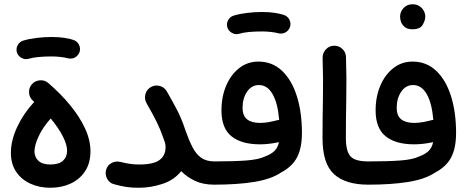

<svg xmlns="http://www.w3.org/2000/svg" viewBox="-20 -843 2219 911"><path d="M31.7 -118.2Q31.7 -176.8 61.8 -241Q91.8 -305.2 142.6 -359.9Q139.6 -362.3 136.7 -364.7Q119.6 -379.4 117.9 -402.6Q116.2 -425.8 130.9 -442.9Q146 -460 169.2 -461.9Q192.4 -463.9 209.5 -448.7Q266.6 -399.9 311.8 -345.2Q356.9 -290.5 383.1 -234.6Q409.2 -178.7 409.2 -125.5Q409.2 -68.8 383.5 -30.3Q357.9 8.3 314.9 28.1Q272 47.9 218.8 47.9Q167 47.9 124.5 28.6Q82 9.3 56.9 -27.6Q31.7 -64.5 31.7 -118.2ZM143.6 -125Q143.6 -98.1 162.1 -80.3Q180.7 -62.5 218.8 -62.5Q259.8 -62.5 279.1 -80.6Q298.3 -98.6 298.3 -128.4Q298.3 -156.2 278.3 -195.8Q258.3 -235.4 220.7 -280.8Q183.6 -239.7 163.6 -196.8Q143.6 -153.8 143.6 -125ZM60.1 -594.7Q55.2 -612.3 63.7 -628.4Q72.3 -644.5 90.3 -650.4Q117.7 -658.7 153.6 -663.1Q189.5 -667.5 224.6 -667.5Q259.3 -667.5 287.4 -663.1Q315.4 -658.7 335 -650.9Q353 -641.1 358.2 -621.6Q363.3 -602.1 352.1 -585.4Q342.8 -572.3 329.6 -567.6Q316.4 -563 302.2 -566.4Q288.1 -570.3 266.8 -572.8Q245.6 -575.2 224.6 -575.2Q191.4 -575.2 162.8 -572.5Q134.3 -569.8 115.7 -564Q98.1 -559.1 81.8 -568.4Q65.4 -577.6 60.1 -594.7Z M483.4 -37.1Q489.7 -59.1 509.3 -69.6Q528.8 -80.1 551.8 -74.7Q574.7 -68.8 595.5 -65.7Q616.2 -62.5 639.6 -62.5Q708 -62.5 736.8 -83.7Q765.6 -105 765.6 -145Q765.6 -155.8 762.7 -166.5Q759.3 -175.8 755.4 -187Q741.7 -227.5 722.7 -265.9Q703.6 -304.2 675.8 -352.5Q664.1 -372.6 669.7 -395Q675.3 -417.5 694.8 -429.2Q714.4 -440.9 736.8 -435.5Q759.3 -430.2 771 -410.2Q798.8 -362.3 820.6 -320.3Q842.3 -278.3 860.4 -223.1Q877 -176.3 893.8 -143.8Q910.6 -111.3 934.6 -94.5Q958.5 -77.6 996.1 -77.1H996.6Q1019.5 -77.1 1035.6 -61Q1051.8 -44.9 1051.8 -22Q1051.8 0.5 1035.6 16.8Q1019.5 33.2 996.6 33.2H996.1Q943.4 33.2 905.3 15.1Q867.2 -2.9 839.8 -30.8Q805.2 12.2 749.5 30Q693.8 47.9 639.6 47.9Q606.9 47.9 580.8 44.2Q554.7 40.5 521.5 31.2Q499.5 25.9 488.5 5.4Q477.5 -15.1 483.4 -37.1Z M941.4 -22Q941.4 -44.9 957.8 -61Q974.1 -77.1 996.6 -77.1Q1089.4 -77.1 1148.4 -81.5Q1207.5 -85.9 1238.8 -101.1Q1267.1 -111.8 1282.5 -127Q1297.9 -142.1 1303.7 -168.5Q1255.9 -158.2 1213.4 -158.2Q1125.5 -158.2 1078.1 -196.5Q1030.8 -234.9 1030.8 -318.8Q1030.8 -384.3 1053.2 -436.8Q1075.7 -489.3 1115.2 -520Q1154.8 -550.8 1206.1 -550.8Q1272 -550.8 1318.1 -507.1Q1364.3 -463.4 1388.4 -387Q1412.6 -310.5 1412.6 -212.4Q1412.6 -140.6 1389.4 -96.4Q1366.2 -52.2 1313.5 -24.4Q1266.1 7.3 1185.8 20.3Q1105.5 33.2 996.6 33.2Q974.1 33.2 957.8 16.8Q941.4 0.5 941.4 -22ZM1130.9 -332Q1130.9 -293.5 1152.6 -276.6Q1174.3 -259.8 1213.9 -259.8Q1233.9 -259.8 1255.4 -263.7Q1276.9 -267.6 1294.9 -272.5Q1299.8 -273.9 1304.7 -273.9Q1297.9 -354 1273.2 -396.7Q1248.5 -439.5 1208.5 -439.5Q1173.8 -439.5 1152.3 -408Q1130.9 -376.5 1130.9 -332ZM1058.6 -713.4Q1053.7 -731 1062.3 -747.1Q1070.8 -763.2 1088.9 -769Q1116.2 -777.3 1152.1 -781.7Q1188 -786.1 1223.1 -786.1Q1257.8 -786.1 1285.9 -781.7Q1314 -777.3 1333.5 -769.5Q1351.6 -759.8 1356.7 -740.2Q1361.8 -720.7 1350.6 -704.1Q1341.3 -690.9 1328.1 -686.3Q1314.9 -681.6 1300.8 -685.1Q1286.6 -689 1265.4 -691.4Q1244.1 -693.8 1223.1 -693.8Q1189.9 -693.8 1161.4 -691.2Q1132.8 -688.5 1114.3 -682.6Q1096.7 -677.7 1080.3 -687Q1064 -696.3 1058.6 -713.4Z M1510.3 -187Q1510.3 -280.8 1512.2 -371.6Q1514.2 -462.4 1510.7 -568.4Q1510.3 -591.3 1525.9 -608.4Q1541.5 -625.5 1564 -626Q1586.9 -627 1604 -611.3Q1621.1 -595.7 1621.6 -572.8Q1625 -468.3 1623 -376.2Q1621.1 -284.2 1621.1 -188.5Q1621.1 -126 1642.6 -101.6Q1664.1 -77.1 1727.5 -77.1H1728Q1751 -77.1 1767.1 -61Q1783.2 -44.9 1783.2 -22Q1783.2 0.5 1767.1 16.8Q1751 33.2 1728 33.2H1727.5Q1619.6 33.2 1564.9 -16.6Q1510.3 -66.4 1510.3 -187Z M1672.9 -22Q1672.9 -44.9 1689.2 -61Q1705.6 -77.1 1728 -77.1Q1820.8 -77.1 1879.9 -81.5Q1939 -85.9 1970.2 -101.1Q1998.5 -111.8 2013.9 -127Q2029.3 -142.1 2035.2 -168.5Q1987.3 -158.2 1944.8 -158.2Q1856.9 -158.2 1809.6 -196.5Q1762.2 -234.9 1762.2 -318.8Q1762.2 -384.3 1784.7 -436.8Q1807.1 -489.3 1846.7 -520Q1886.2 -550.8 1937.5 -550.8Q2003.4 -550.8 2049.6 -507.1Q2095.7 -463.4 2119.9 -387Q2144 -310.5 2144 -212.4Q2144 -140.6 2120.8 -96.4Q2097.7 -52.2 2044.9 -24.4Q1997.6 7.3 1917.2 20.3Q1836.9 33.2 1728 33.2Q1705.6 33.2 1689.2 16.8Q1672.9 0.5 1672.9 -22ZM1862.3 -332Q1862.3 -293.5 1884 -276.6Q1905.8 -259.8 1945.3 -259.8Q1965.3 -259.8 1986.8 -263.7Q2008.3 -267.6 2026.4 -272.5Q2031.2 -273.9 2036.1 -273.9Q2029.3 -354 2004.6 -396.7Q1980 -439.5 1939.9 -439.5Q1905.3 -439.5 1883.8 -408Q1862.3 -376.5 1862.3 -332ZM1878.4 -765.1Q1878.4 -787.1 1894.8 -804.9Q1911.1 -822.8 1937 -822.8Q1955.6 -822.8 1968.3 -814.9Q1981 -807.1 1988.3 -795.9Q1998 -779.8 1998 -764.6Q1998 -746.6 1985.6 -725.3Q1973.1 -704.1 1937.5 -704.1Q1913.1 -704.1 1900.6 -714.6Q1888.2 -725.1 1882.8 -738.8Q1878.4 -751.5 1878.4 -765.1Z"/></svg>

Font: Mikhak-DS2-FD SemiBold
Style: Regular
Weight: 600
Designer: Amin Abedi
Version: Version 3.2